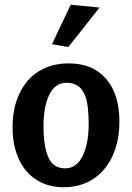

<svg xmlns="http://www.w3.org/2000/svg" viewBox="-20 -780 559 812"><path d="M261 -430Q214 -430 189 -380.5Q164 -331 164 -245Q164 -161 184.5 -114.5Q205 -68 256 -68Q303 -68 329 -119.5Q355 -171 355 -257Q355 -297 351 -329Q347 -361 336.5 -383.5Q326 -406 307.5 -418Q289 -430 261 -430ZM33 -242Q33 -304 50 -354Q67 -404 97.5 -439Q128 -474 172 -493Q216 -512 270 -512Q372 -512 428.5 -447Q485 -382 485 -265Q485 -202 468 -151Q451 -100 420 -63.5Q389 -27 345.5 -7.5Q302 12 249 12Q199 12 159 -6Q119 -24 91 -57Q63 -90 48 -137Q33 -184 33 -242ZM401 -748 269 -581 200 -593 279 -760Z"/></svg>

Font: Cantora One
Style: Regular
Weight: 400
Designer: Pablo Impallari, Rodrigo Fuenzalida
Foundry: Pablo Impallari
Version: Version 1.002; ttfautohint (v0.8) -G 200 -r 50